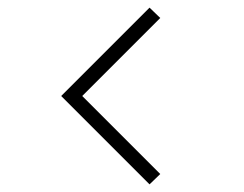

<svg xmlns="http://www.w3.org/2000/svg" viewBox="-20 -566 639 502"><path d="M371 -84 140 -315 371 -546 399 -519 195 -315 399 -111Z"/></svg>

Font: Hauora
Style: Regular
Weight: 400
Designer: Wayne Shih
Foundry: WCYS
Version: Version 1.001